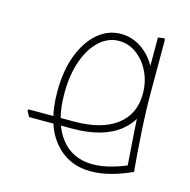

<svg xmlns="http://www.w3.org/2000/svg" viewBox="-93 -548 779 789"><g transform="rotate(15 296.5 -153.5)"><path d="M58 0 45 -24 48 -30H160V0ZM360 150Q262 150 202.5 77Q143 4 143 -132Q143 -221 168.5 -287.5Q194 -354 237.5 -391Q281 -428 335 -428Q384 -428 425 -399.5Q466 -371 490.5 -322Q515 -273 515 -213Q515 -115 444 -57.5Q373 0 241 0H174V-30H241Q358 -30 421.5 -78Q485 -126 485 -213Q485 -264 464.5 -306Q444 -348 410 -373Q376 -398 335 -398Q289 -398 252 -364Q215 -330 194 -270Q173 -210 173 -132Q173 -12 222.5 54Q272 120 360 120Q395 120 433.5 110Q472 100 515 81L503 115Q497 36 491 -55.5Q485 -147 485 -227V-453L512 -457L515 -449V-227Q515 -149 520.5 -60Q526 29 533 106Q437 150 360 150ZM80 0V-30H174V0ZM80 0Q70 0 65 -5Q60 -10 60 -15Q60 -21 65 -25.5Q70 -30 80 -30Z"/></g></svg>

Font: Fustat ExtraLight
Style: Regular
Weight: 250
Designer: Mohamed Gaber, Khaled Hosny, Laura Garcia Mut
Foundry: Kief Type Foundry, Alif Type Foundry, Hard Type Foundry
Version: Version 1.007